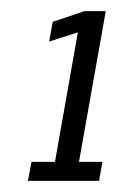

<svg xmlns="http://www.w3.org/2000/svg" viewBox="-20 -699 210 344"><path d="M30 -375H157.5L163.5 -409H121.5L169.5 -679H131.5L74.5 -660L68 -624.5L119.5 -641L78.5 -409H36.5Z"/></svg>

Font: Anybody ExtraCondensed
Style: Italic
Weight: 400
Width: 2
Italic angle: -10°
Version: Version 1.113;gftools[0.9.25]